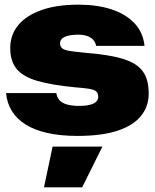

<svg xmlns="http://www.w3.org/2000/svg" viewBox="-20 -574 668 825"><path d="M313 10Q240 10 184 -2.5Q128 -15 90 -39Q52 -63 31 -97Q10 -131 6 -174H222Q225 -155 236 -143Q247 -131 268 -125Q289 -119 320 -119Q361 -119 381.5 -129Q402 -139 402 -158Q402 -174 393 -181.5Q384 -189 362.5 -192.5Q341 -196 301 -199Q199 -209 138.5 -227Q78 -245 51 -278.5Q24 -312 24 -368Q24 -424 58 -465.5Q92 -507 157.5 -530.5Q223 -554 317 -554Q397 -554 458.5 -534Q520 -514 557.5 -474.5Q595 -435 601 -377H393Q390 -393 380 -403.5Q370 -414 354 -419.5Q338 -425 316 -425Q280 -425 259 -416Q238 -407 238 -387Q238 -373 248.5 -365.5Q259 -358 283.5 -354.5Q308 -351 349 -347Q451 -339 510 -320.5Q569 -302 594 -267Q619 -232 619 -172Q619 -117 586 -76Q553 -35 485.5 -12.5Q418 10 313 10ZM169 231 206 56H420L333 231Z"/></svg>

Font: Mona Sans Expanded Black
Style: Regular
Weight: 900
Width: 7
Designer: Deni Anggara
Foundry: GitHub
Version: Version 2.000